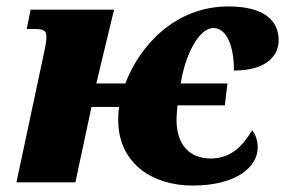

<svg xmlns="http://www.w3.org/2000/svg" viewBox="-20 -566 885 596"><path d="M577 10C717 10 780 -50 780 -108C780 -133 771 -151 763 -162C736 -118 701 -74 634 -74C568 -74 528 -117 528 -194C528 -209 530 -224 531 -239H678L686 -307H541C553 -387 594 -479 643 -479C683 -479 707 -422 706 -347C812 -347 845 -397 845 -441C845 -502 800 -546 689 -546C524 -546 414 -425 369 -307H279L334 -536H75L63 -476H87C120 -476 124 -469 124 -451C124 -435 119 -412 112 -380L31 0H214L264 -234H350C347 -218 347 -208 347 -193C347 -58 455 10 577 10Z"/></svg>

Font: Noto Serif SemiCondensed Black
Style: Italic
Weight: 900
Width: 4
Italic angle: -12°
Designer: Monotype Design Team
Foundry: Monotype Imaging Inc.
Version: Version 2.014